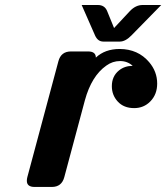

<svg xmlns="http://www.w3.org/2000/svg" viewBox="-20 -741 659 761"><path d="M117.2 0Q86.4 0 86.4 -24.4Q86.4 -31.7 88.4 -39.1L211.4 -498Q221.7 -537.1 261.2 -537.1H329.1Q359.9 -537.1 359.9 -512.7Q396 -546.9 454.6 -546.9Q526.9 -546.4 570.8 -495.1Q603 -457.5 603 -409.7Q603 -366.7 575.7 -338.9Q549.8 -312.5 511.7 -312.5Q470.7 -312.5 446.8 -338.4Q423.3 -363.8 423.3 -399.4Q423.3 -439 451.7 -461.9Q474.1 -480 505.9 -480Q485.4 -499 455.8 -499Q426.3 -499 401.4 -481Q342.8 -439.9 316.4 -343.3L234.9 -39.1Q224.6 0 185.5 0ZM303.7 -721.2H367.7Q395 -721.2 404.8 -696.8L432.1 -629.9L494.6 -696.8Q517.6 -721.2 545.4 -721.2H619.1L501 -600.6Q477.1 -576.2 455.1 -576.2H389.6Q367.7 -576.2 356.9 -600.1Z"/></svg>

Font: Cursive Sans
Style: Bold
Weight: 700
Italic angle: -15°
Designer: Wojciech Kalinowski "wmk69" (wmk69@o2.pl)
Foundry: Wojciech Kalinowski "wmk69" (wmk69@o2.pl)
Version: Wersja 3.1.0; 2022-02-18